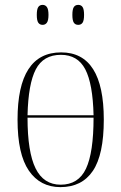

<svg xmlns="http://www.w3.org/2000/svg" viewBox="-20 -758 497 788"><path d="M228 10Q145 10 98.5 -57.5Q52 -125 52 -267Q52 -543 231 -543Q406 -543 406 -267Q406 -123 361 -56.5Q316 10 228 10ZM364 -285Q361 -414 330 -473.5Q299 -533 230 -533Q158 -533 127 -473.5Q96 -414 93 -285ZM229 0Q302 0 333 -66Q364 -132 364 -275H93Q93 -134 126 -67Q159 0 229 0ZM301 -656Q289 -656 283 -665Q277 -674 277 -697Q277 -720 283 -729Q289 -738 301 -738Q313 -738 319 -729Q325 -720 325 -697Q325 -674 319 -665Q313 -656 301 -656ZM155 -656Q143 -656 137 -665Q131 -674 131 -697Q131 -720 137 -729Q143 -738 155 -738Q166 -738 172.5 -729Q179 -720 179 -697Q179 -674 172.5 -665Q166 -656 155 -656Z"/></svg>

Font: Noto Serif Display Condensed ExtraLight
Style: Regular
Weight: 200
Width: 3
Designer: Monotype Design Team
Foundry: Monotype Imaging Inc.
Version: Version 2.009